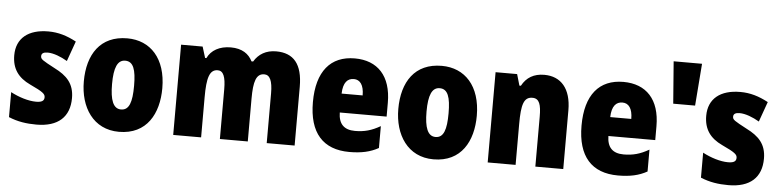

<svg xmlns="http://www.w3.org/2000/svg" viewBox="-44 -938 4761 1172"><g transform="rotate(5 2336.0 -352.0)"><path d="M404 -170C404 -259 358 -305 282 -343C205 -384 194 -390 194 -409C194 -426 207 -434 232 -434C268 -434 314 -416 353 -393L397 -516C339 -547 286 -563 225 -563C103 -563 30 -505 30 -400C30 -318 68 -265 143 -230C225 -192 237 -180 237 -160C237 -138 221 -129 187 -129C139 -129 80 -148 31 -174V-21C86 2 140 10 201 10C335 10 404 -55 404 -170Z M948 -278C948 -460 851 -563 709 -563C544 -563 467 -444 467 -278C467 -120 549 10 707 10C878 10 948 -123 948 -278ZM640 -277C640 -378 661 -426 708 -426C758 -426 775 -377 775 -278C775 -178 758 -127 708 -127C660 -127 640 -179 640 -277Z M1621 -563C1559 -563 1514 -536 1486 -489H1476C1454 -533 1413 -563 1343 -563C1274 -563 1223 -534 1200 -485H1192L1171 -553H1039V0H1210V-246C1210 -364 1225 -417 1276 -417C1310 -417 1325 -381 1325 -305V0H1496V-262C1496 -367 1511 -417 1561 -417C1595 -417 1612 -382 1612 -305V0H1783V-360C1783 -499 1728 -563 1621 -563Z M2103 -562C1955 -562 1871 -463 1871 -274C1871 -86 1957 10 2119 10C2192 10 2247 -2 2297 -30V-164C2243 -133 2199 -121 2142 -121C2074 -121 2041 -156 2040 -225H2327V-310C2327 -474 2243 -562 2103 -562ZM2108 -436C2146 -436 2170 -405 2170 -341H2041C2043 -410 2070 -436 2108 -436Z M2875 -278C2875 -460 2778 -563 2636 -563C2471 -563 2394 -444 2394 -278C2394 -120 2476 10 2634 10C2805 10 2875 -123 2875 -278ZM2567 -277C2567 -378 2588 -426 2635 -426C2685 -426 2702 -377 2702 -278C2702 -178 2685 -127 2635 -127C2587 -127 2567 -179 2567 -277Z M3264 -563C3200 -563 3155 -536 3127 -484H3118L3098 -553H2966V0H3137V-250C3137 -370 3151 -417 3204 -417C3247 -417 3258 -379 3258 -306V0H3429V-360C3429 -493 3366 -563 3264 -563Z M3749 -562C3601 -562 3517 -463 3517 -274C3517 -86 3603 10 3765 10C3838 10 3893 -2 3943 -30V-164C3889 -133 3845 -121 3788 -121C3720 -121 3687 -156 3686 -225H3973V-310C3973 -474 3889 -562 3749 -562ZM3754 -436C3792 -436 3816 -405 3816 -341H3687C3689 -410 3716 -436 3754 -436Z M4043 -714 4063 -456H4197L4217 -714Z M4644 -170C4644 -259 4598 -305 4522 -343C4445 -384 4434 -390 4434 -409C4434 -426 4447 -434 4472 -434C4508 -434 4554 -416 4593 -393L4637 -516C4579 -547 4526 -563 4465 -563C4343 -563 4270 -505 4270 -400C4270 -318 4308 -265 4383 -230C4465 -192 4477 -180 4477 -160C4477 -138 4461 -129 4427 -129C4379 -129 4320 -148 4271 -174V-21C4326 2 4380 10 4441 10C4575 10 4644 -55 4644 -170Z"/></g></svg>

Font: Noto Sans Thai Looped Condensed Black
Style: Regular
Weight: 900
Width: 3
Designer: Sasikarn Vongin, Ben Mitchell
Foundry: The Fontpad Ltd
Version: Version 1.001